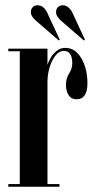

<svg xmlns="http://www.w3.org/2000/svg" viewBox="-20 -708 362 728"><path d="M11.5 0V-10H55V-513.5H11.5V-523.5H160V-461.5Q161.5 -469 169.8 -484.8Q178 -500.5 192.8 -513.5Q207.5 -526.5 228 -526.5Q265.5 -526.5 288.5 -487Q311.5 -447.5 311.5 -392.5Q311.5 -331.5 270 -331.5Q250.5 -331.5 240.2 -347.2Q230 -363 230 -386.5Q230 -410 242 -429.2Q254 -448.5 254 -468Q254 -515 222 -515Q204 -515 190 -497Q176 -479 168 -452Q160 -425 160 -397.5V-10H205.5V0ZM298 -554.5 212 -629Q203.5 -636.5 198 -644.8Q192.5 -653 192.5 -662Q192.5 -673 199.2 -680.5Q206 -688 217.5 -688Q230 -688 239.2 -680Q248.5 -672 254 -661L302 -557.5ZM203 -554.5 117 -629Q108 -636.5 102.5 -644.8Q97 -653 97 -662Q97 -673 103.8 -680.5Q110.5 -688 122.5 -688Q135 -688 144.2 -680Q153.5 -672 158.5 -661L206.5 -557.5Z"/></svg>

Font: Imbue 100pt SemiBold
Style: Regular
Weight: 600
Designer: Tyler Finck
Foundry: Etcetera Type Company
Version: Version 1.102; ttfautohint (v1.8.3)